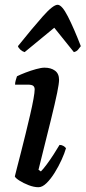

<svg xmlns="http://www.w3.org/2000/svg" viewBox="-20 -783 358 803"><path d="M141 0Q122 0 100 -8.5Q78 -17 61.5 -27.5Q45 -38 42 -45Q44 -54 51 -81Q58 -108 67.5 -145Q77 -182 87 -223Q97 -264 106 -302.5Q115 -341 120 -369Q125 -397 125 -409Q125 -419 119 -424Q113 -429 96 -429H43Q43 -438 46 -448Q49 -458 51 -464Q65 -471 87 -479.5Q109 -488 131 -494Q153 -500 166 -500Q193 -500 210 -487.5Q227 -475 227 -449Q227 -434 219 -394.5Q211 -355 192 -278Q173 -201 141 -73L151 -66Q161 -76 175.5 -95.5Q190 -115 204.5 -137.5Q219 -160 229 -177Q238 -177 245.5 -172.5Q253 -168 256 -163Q250 -142 237.5 -114.5Q225 -87 208.5 -60.5Q192 -34 174.5 -17Q157 0 141 0ZM83 -565Q73 -568 65 -575.5Q57 -583 55 -590Q116 -666 159 -714.5Q202 -763 221 -763Q239 -763 264 -714Q289 -665 318 -590Q313 -584 307 -576Q301 -568 289 -565L207 -667Z"/></svg>

Font: Texturina 72pt 72pt SemiBold
Style: Italic
Weight: 600
Italic angle: -11°
Designer: Guillermo Torres Carreño
Foundry: Omnibus-Type
Version: Version 1.002; ttfautohint (v1.8.3)